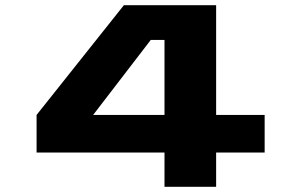

<svg xmlns="http://www.w3.org/2000/svg" viewBox="-20 -720 1140 740"><path d="M614 0V-132H121V-277L457.5 -700H813V-277H1000V-132H813V0ZM339 -277H614V-566H561Z"/></svg>

Font: Trispace Expanded ExtraBold
Style: Regular
Weight: 800
Width: 7
Designer: Tyler Finck
Foundry: Etcetera Type Company
Version: Version 1.210; ttfautohint (v1.8.3)